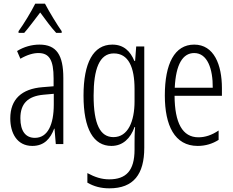

<svg xmlns="http://www.w3.org/2000/svg" viewBox="-20 -785 1272 1046"><path d="M225 -765H172C150 -721 110 -655 81 -615V-606H112C137 -634 171 -681 199 -717C227 -679 258 -636 286 -606H316V-615C294 -646 249 -719 225 -765ZM195 -542C153 -542 110 -530 73 -507L91 -465C129 -487 162 -496 189 -496C248 -496 272 -459 272 -358V-315L211 -310C99 -301 36 -245 36 -140C36 -61 72 10 156 10C222 10 255 -31 275 -84H277L284 0H325V-360C325 -485 288 -542 195 -542ZM217 -269 273 -274V-216C273 -106 240 -34 170 -34C120 -34 91 -70 91 -141C91 -220 131 -261 217 -269Z M592 -542C488 -542 435 -443 435 -264C435 -81 490 10 587 10C649 10 691 -31 713 -93H716C713 -57 713 -28 713 -2V30C713 146 666 192 575 192C533 192 497 180 456 158V210C492 231 530 241 576 241C708 241 766 164 766 20V-532H722L716 -453H712C690 -506 654 -542 592 -542ZM600 -494C680 -494 713 -419 713 -300V-233C713 -125 678 -38 598 -38C526 -38 490 -108 490 -264C490 -407 521 -494 600 -494Z M1038 -542C931 -542 878 -438 878 -265C878 -102 931 10 1057 10C1100 10 1138 -2 1171 -23V-74C1134 -49 1098 -37 1061 -37C974 -37 932 -115 931 -263H1189V-305C1189 -432 1146 -542 1038 -542ZM1038 -496C1110 -496 1140 -410 1139 -307H932C938 -435 976 -496 1038 -496Z"/></svg>

Font: Noto Sans Georgian ExtraCondensed Light
Style: Regular
Weight: 300
Width: 2
Designer: Monotype Design Team, Akaki Razmadze
Foundry: Google LLC
Version: Version 2.005